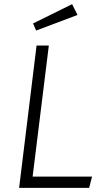

<svg xmlns="http://www.w3.org/2000/svg" viewBox="-20 -904 510 924"><path d="M215 -685 137 -54H423L409 0H72L156 -685ZM139 -791 327 -884 353 -832 154 -757Z"/></svg>

Font: Glekhifnjqigglhiwekvrgaqftz
Style: Regular
Weight: 300
Italic angle: -8°
Designer: Carrois Corporate & Edenspiekermann
Foundry: Carrois Corporate GbR & Edenspiekermann AG
Version: Version 2.001